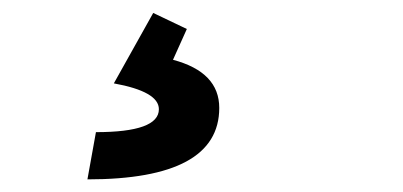

<svg xmlns="http://www.w3.org/2000/svg" viewBox="-20 -44 626 298"><path d="M115.7 234.4 128.9 161.1Q226.6 161.1 226.6 125.5Q226.6 98.1 156.7 85.4L217.8 -23.9L270 1L248.5 48.8Q320.3 67.9 320.3 123.5Q320.3 234.4 115.7 234.4Z"/></svg>

Font: CaskaydiaCove NFP
Style: Italic
Weight: 400
Italic angle: -10°
Designer: Aaron Bell
Foundry: Saja Typeworks
Version: Version 2111.001; VTT 6.35;Nerd Fonts 3.1.1